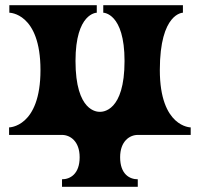

<svg xmlns="http://www.w3.org/2000/svg" viewBox="-20 -520 770 740"><path d="M219 0C250 0 287 24 287 86C287 151 250 171 219 171V200H511V171C480 171 443 152 443 86C443 24 480 0 511 0H715V-29C715 -29 596 -29 596 -250C596 -471 685 -471 685 -471V-500H378V-471C378 -471 460 -471 460 -285C460 -89 375 -89 365 -89C355 -89 271 -89 271 -285C271 -471 353 -471 353 -471V-500H16V-471C16 -471 136 -471 136 -250C136 -29 15 -29 15 -29V0Z"/></svg>

Font: Ouroboros
Style: Regular
Weight: 400
Designer: Ariel Martín Pérez
Foundry: Velvetyne Type Foundry
Version: Version 2.001;hotconv 1.0.109;makeotfexe 2.5.65596